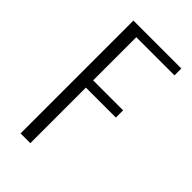

<svg xmlns="http://www.w3.org/2000/svg" viewBox="-188 -651 711 711"><g transform="rotate(45 167.5 -295.5)"><path d="M68 0V-591H319V-555H119V-329H276V-291H119V0Z"/></g></svg>

Font: Alumni Sans Thin Light
Style: Regular
Weight: 300
Version: Version 1.018